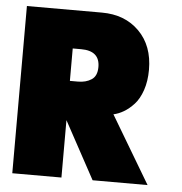

<svg xmlns="http://www.w3.org/2000/svg" viewBox="-49 -707 716 755"><g transform="rotate(5 308.5 -330.0)"><path d="M27 -660H323Q414 -660 470.5 -603.5Q527 -547 527 -452Q527 -407 514.8 -371.2Q502.5 -335.5 483 -314.5Q463.5 -293.5 443.5 -281.8Q423.5 -270 403 -265.5L561 0H344L221 -226.5V0H27ZM221 -381.5H253Q284.5 -381.5 306.2 -395.8Q328 -410 328 -445.5Q328 -509.5 254.5 -509.5H221Z"/></g></svg>

Font: League Spartan Black
Style: Regular
Weight: 900
Foundry: The League of Moveable Type
Version: Version 2.002